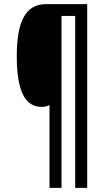

<svg xmlns="http://www.w3.org/2000/svg" viewBox="-20 -780 524 927"><path d="M401 127V-760H202C103 -760 61 -675 61 -509C61 -344 99 -264 181 -264C196 -264 208 -267 219 -273V127H277V-703H343V127Z"/></svg>

Font: Noto Sans Gujarati ExtraCondensed
Style: Regular
Weight: 400
Width: 2
Designer: Jelle Bosma - Monotype Design Team, Universal Thirst
Foundry: Monotype Imaging Inc.
Version: Version 2.106